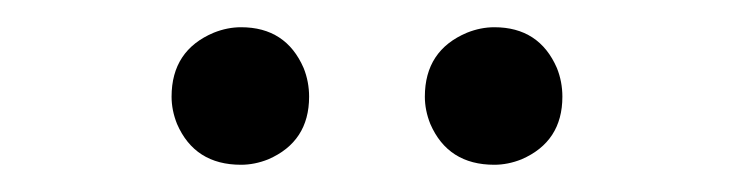

<svg xmlns="http://www.w3.org/2000/svg" viewBox="-20 -711 540 141"><path d="M106 -640Q106 -674 137 -687Q147 -691 157 -691Q190 -691 203 -661Q207 -651 207 -640Q207 -607 177 -594Q167 -590 157 -590Q123 -590 110 -620Q106 -630 106 -640ZM292 -640Q292 -674 323 -687Q333 -691 343 -691Q376 -691 389 -661Q393 -651 393 -640Q393 -607 363 -594Q353 -590 343 -590Q309 -590 296 -620Q292 -630 292 -640Z"/></svg>

Font: Khartiya
Style: Regular
Weight: 500
Version: Version 1.0.1